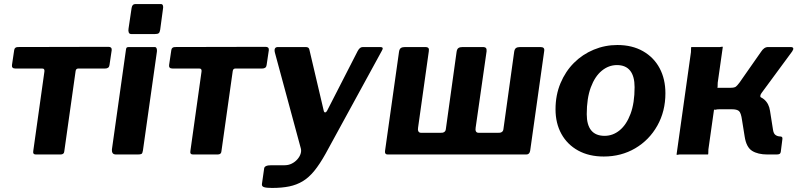

<svg xmlns="http://www.w3.org/2000/svg" viewBox="-20 -762 3942 947"><path d="M498 -424H366Q355 -424 353 -412L297 -15Q296 0 278 0H157Q141 0 144 -17L199 -409Q200 -416 197.5 -420Q195 -424 188 -424H56Q37 -424 39 -441L50 -515Q52 -530 69 -530L515 -531Q532 -531 531 -515L520 -441Q518 -424 498 -424Z M685 -20Q683 -6 678 -3Q673 0 659 0H553Q540 0 535.5 -7Q531 -14 532 -25L601 -515Q602 -525 605 -527.5Q608 -530 616 -530H743Q750 -530 752.5 -523Q755 -516 754 -508ZM770 -615Q768 -602 762.5 -598Q757 -594 743 -594H628Q618 -594 615 -602Q612 -610 614 -621L629 -722Q632 -742 647 -742H774Q781 -742 783.5 -735Q786 -728 784 -719Z M1273 -424H1141Q1130 -424 1128 -412L1072 -15Q1071 0 1053 0H932Q916 0 919 -17L974 -409Q975 -416 972.5 -420Q970 -424 963 -424H831Q812 -424 814 -441L825 -515Q827 -530 844 -530L1290 -531Q1307 -531 1306 -515L1295 -441Q1293 -424 1273 -424Z M1322 165Q1294 165 1282 161Q1270 157 1272 145L1283 68Q1284 61 1292.5 57Q1301 53 1318 53H1384Q1403 53 1419 45Q1435 37 1446.5 24Q1458 11 1462.5 -3Q1467 -17 1464 -29L1336 -502Q1329 -530 1351 -530H1488Q1504 -530 1506 -517L1576 -219Q1578 -207 1584 -207.5Q1590 -208 1596 -221L1744 -510Q1750 -521 1756 -525.5Q1762 -530 1770 -530H1856Q1875 -530 1863 -511L1586 -4Q1557 48 1530 81Q1503 114 1473 132Q1443 150 1406.5 157.5Q1370 165 1322 165Z M2645 -530Q2657 -530 2661.5 -525Q2666 -520 2664 -509L2595 -19Q2592 0 2576 0H1892Q1877 0 1879 -17L1948 -506Q1950 -520 1957 -525Q1964 -530 1978 -530H2076Q2089 -530 2093 -525Q2097 -520 2095 -509L2042 -132Q2040 -122 2043.5 -114.5Q2047 -107 2057 -107H2151Q2163 -106 2170.5 -110.5Q2178 -115 2179 -125L2232 -506Q2234 -520 2241 -525Q2248 -530 2262 -530H2360Q2373 -530 2377 -525Q2381 -520 2380 -509L2326 -132Q2324 -121 2327.5 -114Q2331 -107 2341 -107H2435Q2447 -106 2454.5 -110.5Q2462 -115 2463 -125L2516 -506Q2518 -520 2525 -525Q2532 -530 2546 -530Z M2958 10Q2885 10 2831.5 -19.5Q2778 -49 2749 -101.5Q2720 -154 2720 -223Q2720 -293 2744.5 -351.5Q2769 -410 2811 -452Q2853 -494 2908.5 -517Q2964 -540 3025 -540Q3098 -540 3151.5 -509.5Q3205 -479 3233.5 -425.5Q3262 -372 3262 -302Q3262 -213 3222 -142Q3182 -71 3113 -30.5Q3044 10 2958 10ZM2962 -92Q3003 -92 3036.5 -119.5Q3070 -147 3090 -200.5Q3110 -254 3110 -332Q3110 -386 3088 -413.5Q3066 -441 3023 -441Q2982 -441 2948 -413Q2914 -385 2894 -331Q2874 -277 2874 -199Q2874 -146 2896 -119Q2918 -92 2962 -92Z M3317 0 3388 -505Q3389 -516 3388.5 -523Q3388 -530 3391 -530H3520Q3531 -529 3537.5 -531Q3544 -533 3545 -530L3520 -354Q3519 -343 3519.5 -336Q3520 -329 3517 -329H3617L3674 -295Q3725 -292 3749 -271.5Q3773 -251 3778 -215L3793 -120Q3796 -102 3806 -95.5Q3816 -89 3828 -89Q3841 -89 3839 -76L3831 -13Q3830 -6 3825.5 -3Q3821 0 3809 0H3766Q3718 0 3689.5 -18Q3661 -36 3653 -88L3640 -169Q3635 -206 3624.5 -214.5Q3614 -223 3591 -223H3527Q3517 -223 3510 -221Q3503 -219 3502 -223L3474 -25Q3473 -15 3473.5 -7.5Q3474 0 3471 0H3342Q3331 -1 3324.5 1Q3318 3 3317 0ZM3583 -267 3582 -329Q3603 -329 3610 -335Q3617 -341 3627 -354L3734 -507Q3741 -518 3749.5 -524Q3758 -530 3769 -530H3879Q3891 -530 3892.5 -524Q3894 -518 3887 -508L3736 -303Q3724 -286 3736 -279Z"/></svg>

Font: Libre Franklin
Style: Bold Italic
Weight: 700
Italic angle: -8°
Designer: Pablo Impallari, Rodrigo Fuenzalida, Nhung Nguyen
Foundry: Impallari Type
Version: Version 3.000